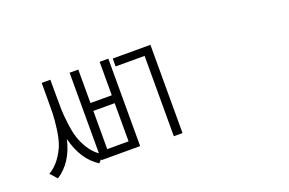

<svg xmlns="http://www.w3.org/2000/svg" viewBox="-56 -910 1032 685"><g transform="rotate(-20 460.0 -567.0)"><path d="M351 -435V-580H270V-435ZM351 -610V-737H384V-405H237V-409L226 -397Q168 -434 147 -518Q128 -435 69 -397L46 -423Q70 -437 87 -460.5Q104 -484 112.5 -507Q121 -530 125.5 -565Q130 -600 130.5 -621.5Q131 -643 131 -678V-737H164V-678Q164 -645 164.5 -624.5Q165 -604 169 -571Q173 -538 180 -515.5Q187 -493 201.5 -469.5Q216 -446 237 -431V-737H270V-610ZM399 -732H542V-397H509V-702H399Z"/></g></svg>

Font: Noto Sans Korean Thin
Style: Regular
Weight: 250
Designer: Ryoko NISHIZUKA  (kana & ideographs); Paul D. Hunt (Latin, Greek & Cyrillic); Wenlong ZHANG  (bopomofo); Sandoll Communi
Foundry: Adobe Systems Incorporated
Version: Version 1.0001;PS 1;hotconv 1.0.78;makeotf.lib2.5.61930